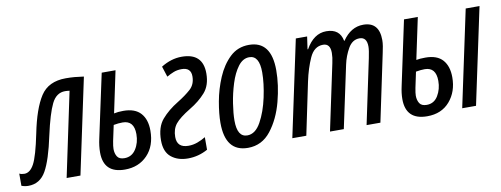

<svg xmlns="http://www.w3.org/2000/svg" viewBox="-99 -795 2752 1054"><g transform="rotate(-10 1276.5 -268.0)"><path d="M151 -247Q177 -365 203 -418Q229 -471 278 -471Q289 -471 303 -469L204 0H281L394 -532Q367 -536 343.5 -538Q320 -540 294 -540Q197 -540 153 -472Q109 -404 82 -269Q57 -147 34.5 -105Q12 -63 -20 -63Q-36 -63 -48 -69V-1Q-29 6 -10 6Q55 6 89 -54Q123 -114 151 -247Z M702 -177Q702 -239 670.5 -274Q639 -309 574 -309Q544 -309 522 -304L571 -536H494L418 -182Q409 -142 409 -106Q409 10 528 10Q605 10 653.5 -40.5Q702 -91 702 -177ZM485 -112Q485 -127 490.5 -155.5Q496 -184 509 -242Q536 -247 559 -247Q623 -247 623 -171Q623 -123 600 -87.5Q577 -52 536 -52Q507 -52 496 -69.5Q485 -87 485 -112Z M990 -19V-89Q969 -76 944.5 -67Q920 -58 894 -58Q830 -58 830 -118Q830 -162 853 -190.5Q876 -219 937 -256Q989 -287 1024 -326.5Q1059 -366 1059 -433Q1059 -546 941 -546Q882 -546 826 -511L845 -452Q864 -463 884 -471Q904 -479 929 -479Q981 -479 981 -430Q981 -385 951.5 -358.5Q922 -332 878 -305Q822 -271 786 -229Q750 -187 750 -113Q750 -49 786.5 -19.5Q823 10 879 10Q938 10 990 -19Z M1440 -383Q1440 -546 1316 -546Q1253 -546 1209.5 -504.5Q1166 -463 1139 -399.5Q1112 -336 1100 -269Q1088 -202 1088 -151Q1088 10 1214 10Q1292 10 1342 -54Q1392 -118 1416 -209.5Q1440 -301 1440 -383ZM1166 -150Q1166 -189 1174.5 -244.5Q1183 -300 1200 -354Q1217 -408 1243.5 -443.5Q1270 -479 1306 -479Q1362 -479 1362 -385Q1362 -324 1345.5 -247Q1329 -170 1298 -114Q1267 -58 1222 -58Q1166 -58 1166 -150Z M1540 0 1601 -292Q1616 -363 1641.5 -419.5Q1667 -476 1717 -476Q1757 -476 1757 -424Q1757 -399 1750 -368L1672 0H1749L1823 -347Q1833 -394 1856.5 -435Q1880 -476 1920 -476Q1961 -476 1961 -423Q1961 -403 1952 -360L1876 0H1953L2032 -375Q2036 -393 2039 -411Q2042 -429 2042 -445Q2042 -546 1953 -546Q1884 -546 1837 -477H1835Q1822 -546 1747 -546Q1677 -546 1632 -466H1629L1639 -536H1576L1462 0Z M2486 0 2600 -536H2523L2409 0ZM2385 -177Q2385 -239 2354 -274Q2323 -309 2258 -309Q2242 -309 2229.5 -308Q2217 -307 2207 -305L2256 -536H2179L2103 -179Q2094 -139 2094 -106Q2094 10 2213 10Q2293 10 2339 -43.5Q2385 -97 2385 -177ZM2170 -112Q2170 -126 2175.5 -154.5Q2181 -183 2194 -242Q2222 -247 2243 -247Q2306 -247 2306 -171Q2306 -125 2284 -88.5Q2262 -52 2221 -52Q2192 -52 2181 -69.5Q2170 -87 2170 -112Z"/></g></svg>

Font: Noto Sans Display Condensed
Style: Italic
Weight: 400
Width: 3
Designer: Monotype Design team
Foundry: Monotype Imaging Inc.
Version: 1.000